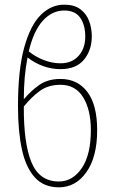

<svg xmlns="http://www.w3.org/2000/svg" viewBox="-20 -792 484 822"><path d="M232 10Q168 10 129.5 -32Q91 -74 74 -151.5Q57 -229 57 -337Q57 -492 83.5 -588Q110 -684 154.5 -728Q199 -772 255 -772Q298 -772 324 -752.5Q350 -733 361.5 -702Q373 -671 373 -637Q373 -577 339.5 -536.5Q306 -496 239 -496Q200 -496 163.5 -509.5Q127 -523 98 -546Q82 -467 82 -367Q112 -403 148.5 -428.5Q185 -454 239 -454Q312 -454 354 -398.5Q396 -343 396 -235Q396 -120 350 -55Q304 10 232 10ZM255 -747Q203 -747 163.5 -703.5Q124 -660 103 -572Q133 -548 168.5 -534.5Q204 -521 239 -521Q288 -521 316.5 -553Q345 -585 345 -635Q345 -685 323.5 -716Q302 -747 255 -747ZM239 -429Q187 -429 151 -403Q115 -377 82 -336Q81 -178 115 -96.5Q149 -15 232 -15Q291 -15 330 -72Q369 -129 369 -235Q369 -322 336 -375.5Q303 -429 239 -429Z"/></svg>

Font: Noto Serif Condensed Thin
Style: Regular
Weight: 100
Width: 3
Designer: Monotype Design Team
Foundry: Monotype Imaging Inc.
Version: Version 2.013; ttfautohint (v1.8.4.7-5d5b)